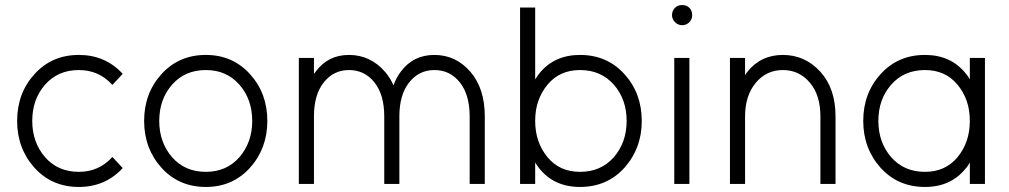

<svg xmlns="http://www.w3.org/2000/svg" viewBox="-20 -730 4006 762"><path d="M293 -512Q186 -512 117 -436Q48 -360 48 -250Q48 -141 117 -64Q186 12 293 12Q398 12 467 -63L426 -107Q373 -48 293 -48Q210 -48 159 -106Q108 -165 108 -250Q108 -336 159 -394Q210 -452 293 -452Q373 -452 426 -393L467 -437Q398 -512 293 -512Z M797 -452Q879 -452 930 -394Q981 -336 981 -250Q981 -165 930 -106Q879 -48 797 -48Q714 -48 663 -106Q612 -165 612 -250Q612 -336 663 -394Q714 -452 797 -452ZM797 -512Q690 -512 621 -436Q552 -360 552 -250Q552 -141 621 -64Q690 12 797 12Q903 12 972 -64Q1041 -141 1041 -250Q1041 -360 972 -436Q903 -512 797 -512Z M1904 0V-268Q1904 -379 1847 -445Q1789 -512 1704 -512Q1620 -512 1571 -446Q1562 -434 1554.5 -420.5Q1547 -407 1542 -391Q1528 -422 1508 -445Q1450 -512 1365 -512Q1282 -512 1233 -446Q1232 -444 1230 -441.5Q1228 -439 1226 -437V-500H1166V0H1226V-268Q1226 -354 1265 -403Q1304 -452 1365 -452Q1427 -452 1466 -403Q1505 -354 1505 -268V0H1565V-268Q1565 -354 1604 -403Q1643 -452 1704 -452Q1766 -452 1805 -403Q1844 -354 1844 -268V0Z M2282 -452Q2365 -452 2416 -394Q2467 -336 2467 -250Q2467 -165 2416 -106Q2365 -48 2282 -48Q2201 -48 2153 -106Q2129 -135 2116.5 -171Q2104 -207 2104 -250Q2104 -294 2116.5 -329.5Q2129 -365 2153 -394Q2201 -452 2282 -452ZM2282 -512Q2179 -512 2120 -438Q2116 -433 2112 -427Q2108 -421 2104 -415V-700H2044V0H2104V-85Q2108 -79 2112 -73Q2116 -67 2120 -62Q2179 12 2282 12Q2389 12 2458 -64Q2527 -141 2527 -250Q2527 -360 2458 -436Q2389 -512 2282 -512Z M2656 0H2716V-500H2656ZM2727 -670Q2727 -688 2716 -699Q2705 -710 2687 -710Q2670 -710 2659 -699Q2647 -687 2647 -670Q2647 -654 2659 -642Q2671 -630 2687 -630Q2704 -630 2716 -642Q2727 -653 2727 -670Z M3296 0V-268Q3296 -379 3236 -445Q3175 -512 3087 -512Q3000 -512 2947 -446Q2945 -443 2942 -439.5Q2939 -436 2937 -432V-500H2877V0H2937V-268Q2937 -351 2980 -402Q3022 -452 3087 -452Q3152 -452 3194 -402Q3236 -353 3236 -268V0Z M3829 -500V-415Q3825 -421 3821.5 -427Q3818 -433 3813 -438Q3754 -512 3651 -512Q3544 -512 3475 -436Q3406 -360 3406 -250Q3406 -141 3475 -64Q3544 12 3651 12Q3754 12 3813 -62Q3818 -67 3821.5 -73Q3825 -79 3829 -85V0H3889V-500ZM3651 -452Q3732 -452 3780 -394Q3804 -365 3816.5 -329.5Q3829 -294 3829 -250Q3829 -207 3816.5 -171Q3804 -135 3780 -106Q3732 -48 3651 -48Q3568 -48 3517 -106Q3466 -165 3466 -250Q3466 -336 3517 -394Q3568 -452 3651 -452Z"/></svg>

Font: Unageo Variable
Style: Regular
Weight: 300
Designer: Richard Sepsi
Foundry: Richard Sepsi
Version: Version 2.200